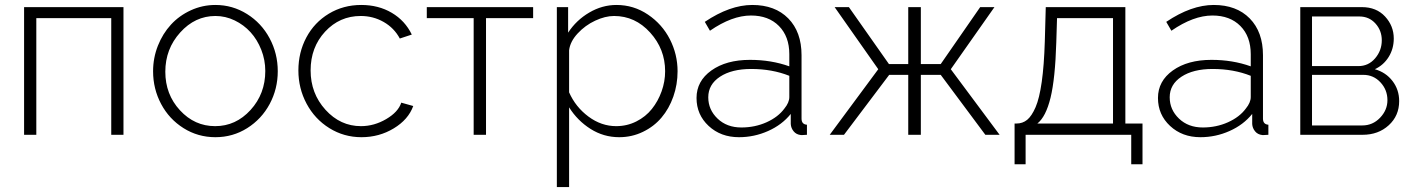

<svg xmlns="http://www.w3.org/2000/svg" viewBox="-20 -549 5764 782"><path d="M78.1 0V-520H482.9V0H433.1V-475.1H127.9V0Z M603.5 -258.8Q603.5 -313 623 -362.5Q642.6 -412.1 676.3 -448.7Q710 -485.4 757.3 -507.1Q804.7 -528.8 857.4 -528.8Q927.2 -528.8 986.1 -491.9Q1044.9 -455.1 1078.1 -393.1Q1111.3 -331.1 1111.3 -258.8Q1111.3 -187 1078.4 -125.5Q1045.4 -64 986.8 -27.1Q928.2 9.8 857.4 9.8Q786.1 9.8 727.5 -27.1Q668.9 -64 636.2 -125.5Q603.5 -187 603.5 -258.8ZM1060.5 -259.8Q1060.5 -304.7 1044.2 -346.2Q1027.8 -387.7 1000.5 -417.7Q973.1 -447.8 935.8 -465.8Q898.4 -483.9 857.4 -483.9Q774.4 -483.9 713.9 -416.7Q653.3 -349.6 653.3 -256.8Q653.3 -164.6 712.9 -99.9Q772.5 -35.2 856.4 -35.2Q940.4 -35.2 1000.5 -101.1Q1060.5 -167 1060.5 -259.8Z M1452.1 9.8Q1380.9 9.8 1321.5 -27.1Q1262.2 -64 1228.8 -126.5Q1195.3 -189 1195.3 -262.2Q1195.3 -335.4 1227.8 -396.5Q1260.3 -457.5 1319.3 -493.2Q1378.4 -528.8 1451.2 -528.8Q1521.5 -528.8 1575.7 -496.8Q1629.9 -464.8 1657.2 -408.2L1608.4 -392.1Q1585.4 -435.1 1542.7 -459.5Q1500 -483.9 1449.2 -483.9Q1363.3 -483.9 1304.2 -420.2Q1245.1 -356.4 1245.1 -262.2Q1245.1 -168.5 1305.7 -101.8Q1366.2 -35.2 1450.2 -35.2Q1503.9 -35.2 1553 -64Q1602.1 -92.8 1614.3 -130.9L1663.1 -117.2Q1643.1 -62 1583.7 -26.1Q1524.4 9.8 1452.1 9.8Z M1909.2 0V-475.1H1718.3V-520H2151.4V-475.1H1959.5V0Z M2297.9 -111.8V212.9H2248V-520H2293.9V-416Q2327.1 -466.8 2379.9 -497.8Q2432.6 -528.8 2490.7 -528.8Q2561 -528.8 2618.9 -489.7Q2676.8 -450.7 2708.3 -389.2Q2739.7 -327.6 2739.7 -258.8Q2739.7 -204.6 2722.4 -155.5Q2705.1 -106.4 2674.3 -70.1Q2643.6 -33.7 2598.6 -12Q2553.7 9.8 2502 9.8Q2438.5 9.8 2385.3 -23.9Q2332 -57.6 2297.9 -111.8ZM2689 -258.8Q2689 -349.1 2627.9 -416.5Q2566.9 -483.9 2481 -483.9Q2444.8 -483.9 2404.1 -464.8Q2363.3 -445.8 2332.8 -412.8Q2302.2 -379.9 2297.9 -344.2V-172.9Q2324.2 -113.3 2376.7 -74.2Q2429.2 -35.2 2489.7 -35.2Q2533.7 -35.2 2571.8 -54.4Q2609.9 -73.7 2635 -105.2Q2660.2 -136.7 2674.6 -176.8Q2689 -216.8 2689 -258.8Z M2816.9 -149.9Q2816.9 -218.8 2877.4 -262Q2938 -305.2 3034.7 -305.2Q3121.1 -305.2 3194.8 -278.8V-328.1Q3194.8 -400.4 3152.6 -443.1Q3110.4 -485.8 3038.6 -485.8Q2961.4 -485.8 2871.6 -423.8L2850.6 -460Q2953.1 -528.8 3043.9 -528.8Q3136.7 -528.8 3190.7 -473.9Q3244.6 -418.9 3244.6 -324.2V-65.9Q3244.6 -42.5 3266.6 -41V0Q3244.6 1.5 3241.7 1Q3223.1 -1 3212.4 -14.2Q3201.7 -27.3 3200.7 -43.9V-85Q3165 -40.5 3108.4 -15.4Q3051.8 9.8 2989.7 9.8Q2915.5 9.8 2866.2 -36.1Q2816.9 -82 2816.9 -149.9ZM3174.8 -106.9Q3194.8 -131.3 3194.8 -153.8V-240.2Q3125 -268.1 3039.6 -268.1Q2960.4 -268.1 2912.6 -236.6Q2864.7 -205.1 2864.7 -152.8Q2864.7 -102.1 2902.6 -65.9Q2940.4 -29.8 2999.5 -29.8Q3054.7 -29.8 3102.1 -51Q3149.4 -72.3 3174.8 -106.9Z M3359.4 0 3557.1 -267.1 3379.4 -520H3437.5L3600.6 -288.1H3679.2V-520H3730.5V-288.1H3811.5L3972.2 -520H4030.3L3852.5 -267.1L4051.3 0H3993.2L3811.5 -244.1H3730.5V0H3679.2V-244.1H3601.6L3417.5 0Z M4112.3 120.1V-45.9H4120.1Q4145 -45.9 4163.6 -61Q4182.1 -76.2 4197.8 -112.3Q4213.4 -148.4 4222.9 -215.3Q4232.4 -282.2 4235.4 -379.9L4239.3 -520H4563.5V-45.9H4633.3V120.1H4587.4V0H4157.2V120.1ZM4205.1 -45.9H4513.2V-475.1H4285.2L4282.2 -377Q4277.8 -229 4258.8 -151.1Q4239.7 -73.2 4205.1 -45.9Z M4696.3 -149.9Q4696.3 -218.8 4756.8 -262Q4817.4 -305.2 4914.1 -305.2Q5000.5 -305.2 5074.2 -278.8V-328.1Q5074.2 -400.4 5032 -443.1Q4989.7 -485.8 4918 -485.8Q4840.8 -485.8 4751 -423.8L4730 -460Q4832.5 -528.8 4923.3 -528.8Q5016.1 -528.8 5070.1 -473.9Q5124 -418.9 5124 -324.2V-65.9Q5124 -42.5 5146 -41V0Q5124 1.5 5121.1 1Q5102.5 -1 5091.8 -14.2Q5081.1 -27.3 5080.1 -43.9V-85Q5044.4 -40.5 4987.8 -15.4Q4931.2 9.8 4869.1 9.8Q4794.9 9.8 4745.6 -36.1Q4696.3 -82 4696.3 -149.9ZM5054.2 -106.9Q5074.2 -131.3 5074.2 -153.8V-240.2Q5004.4 -268.1 4918.9 -268.1Q4839.8 -268.1 4792 -236.6Q4744.1 -205.1 4744.1 -152.8Q4744.1 -102.1 4782 -65.9Q4819.8 -29.8 4878.9 -29.8Q4934.1 -29.8 4981.4 -51Q5028.8 -72.3 5054.2 -106.9Z M5275.9 0V-520H5526.9Q5585.9 -520 5621.3 -481.7Q5656.7 -443.4 5656.7 -392.1Q5656.7 -350.6 5636 -317.1Q5615.2 -283.7 5579.6 -267.1Q5624.5 -254.4 5651.6 -219Q5678.7 -183.6 5678.7 -137.2Q5678.7 -77.6 5636.2 -38.8Q5593.8 0 5529.8 0ZM5323.7 -279.8H5512.7Q5553.7 -279.8 5580.8 -311.5Q5607.9 -343.3 5607.9 -384.8Q5607.9 -424.8 5582 -453.4Q5556.2 -481.9 5516.6 -481.9H5323.7ZM5323.7 -38.1H5528.8Q5570.8 -38.1 5600.8 -69.3Q5630.9 -100.6 5630.9 -141.1Q5630.9 -183.1 5602.5 -213.6Q5574.2 -244.1 5532.7 -244.1H5323.7Z"/></svg>

Font: Rawline Light
Style: Regular
Weight: 300
Designer: Matt McInerney, Pablo Impallari, Rodrigo Fuenzalida
Foundry: Matt McInerney, Pablo Impallari, Rodrigo Fuenzalida
Version: Version 4.020;PS 004.020;hotconv 1.0.88;makeotf.lib2.5.64775